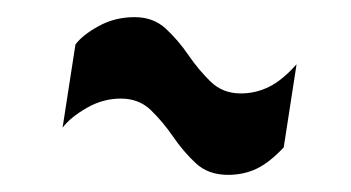

<svg xmlns="http://www.w3.org/2000/svg" viewBox="-20 -416 409 224"><path d="M311 -244Q294 -226 279 -219Q264 -212 246 -212Q223 -212 208.5 -225.5Q194 -239 182 -256.5Q170 -274 156 -287.5Q142 -301 121 -301Q100 -301 81 -290Q62 -279 53 -267L68 -364Q76 -375 95 -385.5Q114 -396 137 -396Q159 -396 173.5 -382.5Q188 -369 200 -351.5Q212 -334 226 -320.5Q240 -307 261 -307Q278 -307 293.5 -314.5Q309 -322 326 -341Z"/></svg>

Font: Georama ExtraCondensed SemiBold
Style: Italic
Weight: 600
Width: 2
Italic angle: -9°
Designer: Jean-Baptiste Levee
Foundry: Production Type
Version: Version 1.000